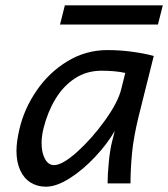

<svg xmlns="http://www.w3.org/2000/svg" viewBox="-20 -685 628 717"><path d="M398.9 -157.7 408.7 -196.3Q380.9 -147.9 335.4 -99.4Q290 -50.8 240.5 -19.3Q190.9 12.2 151.4 12.2Q119.1 12.2 94.2 -3.4Q69.3 -19 55.4 -49.3Q41.5 -79.6 41.5 -122.1Q41.5 -155.3 52.2 -201.2Q69.8 -278.3 116.5 -346.4Q163.1 -414.6 231.9 -456.3Q300.8 -498 381.3 -498Q426.8 -498 472.4 -491.9Q518.1 -485.8 554.2 -476.1L498.5 -253.4Q479 -174.8 473.1 -113.8Q467.3 -52.7 467.3 0H381.8Q381.8 -35.2 386.5 -81.5Q391.1 -127.9 398.9 -157.7ZM359.4 -420.9Q303.2 -420.9 259.5 -392.1Q215.8 -363.3 186.8 -314.9Q157.7 -266.6 142.6 -206.1Q135.3 -176.8 135.3 -150.9Q135.3 -114.7 147.9 -91.6Q160.6 -68.4 181.6 -68.4Q213.4 -68.4 268.8 -118.4Q324.2 -168.5 372.6 -236.1Q420.9 -303.7 432.6 -351.6L447.8 -412.6Q411.1 -420.9 359.4 -420.9ZM222.2 -665H587.9L569.8 -593.3H204.1Z"/></svg>

Font: Lesson One
Style: Italic
Weight: 400
Italic angle: -14°
Designer: But Ko, Victor Gaultney, Annie Olsen, Julie Remington, Don Collingsworth, Eric Hays, Becca Hirsbrunner
Version: Version 1.100